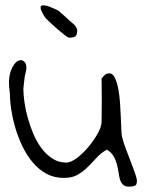

<svg xmlns="http://www.w3.org/2000/svg" viewBox="-20 -695 542 710"><path d="M375 -141.6Q352.5 -128.9 336.4 -110.8Q320.3 -92.8 303.7 -76.7Q287.1 -60.5 267.1 -48.8Q247.1 -37.1 215.8 -37.1Q180.7 -37.1 152.3 -52.2Q124 -67.4 102.1 -93.3Q80.1 -119.1 64 -151.9Q47.9 -184.6 37.6 -219.2Q27.3 -253.9 22 -287.6Q16.6 -321.3 16.6 -348.6Q8.8 -401.4 19.5 -431.2Q30.3 -460.9 45.4 -469.2Q60.5 -477.5 71.3 -465.3Q82 -453.1 74.2 -422.9Q72.3 -418.9 71.3 -410.6Q70.3 -402.3 69.3 -393.6Q68.4 -384.8 67.4 -377Q66.4 -369.1 66.4 -366.2Q66.4 -345.7 70.3 -317.9Q74.2 -290 82.5 -259.8Q90.8 -229.5 103.5 -199.7Q116.2 -169.9 133.8 -146.5Q151.4 -123 174.3 -108.4Q197.3 -93.8 224.6 -93.8Q242.2 -93.8 264.6 -110.8Q287.1 -127.9 307.1 -151.9Q327.1 -175.8 341.3 -201.2Q355.5 -226.6 355.5 -244.1Q355.5 -253.9 356 -276.4Q356.4 -298.8 356.4 -324.2Q356.4 -349.6 356 -372.1Q355.5 -394.5 355.5 -403.3Q361.3 -413.1 368.2 -418.5Q375 -423.8 384.8 -423.8Q396.5 -423.8 404.3 -408.2Q412.1 -392.6 417 -368.2Q421.9 -343.8 423.8 -315.4Q425.8 -287.1 426.8 -260.7Q427.7 -234.4 428.7 -214.4Q429.7 -194.3 431.6 -187.5Q436.5 -168 445.8 -143.6Q455.1 -119.1 463.9 -96.2Q472.7 -73.2 479.5 -54.2Q486.3 -35.2 486.3 -25.4Q486.3 -10.7 478 -7.8Q469.7 -4.9 457 -4.9Q441.4 -4.9 434.1 -12.7Q426.8 -20.5 423.3 -32.7Q419.9 -44.9 418 -59.6Q416 -74.2 411.6 -89.8Q407.2 -105.5 398.9 -119.1Q390.6 -132.8 375 -141.6ZM196.3 -655.3Q208 -645.5 214.4 -639.6Q220.7 -633.8 226.1 -628.9Q231.4 -624 237.8 -618.2Q244.1 -612.3 255.9 -602.5Q257.8 -600.6 261.7 -593.8Q265.6 -586.9 265.6 -585Q265.6 -565.4 258.8 -560.5Q251 -555.7 237.3 -555.7Q235.4 -555.7 232.4 -556.6Q229.5 -557.6 219.7 -564.9Q210 -572.3 193.4 -586.4Q176.8 -600.6 149.4 -627Q141.6 -637.7 135.3 -650.4Q128.9 -663.1 130.4 -669.9Q131.8 -676.8 146.5 -674.8Q161.1 -672.9 196.3 -655.3Z"/></svg>

Font: Indie Flower
Style: Regular
Weight: 400
Designer: Kimberly Geswein
Foundry: Kimberly Geswein
Version: Version 1.001 2010